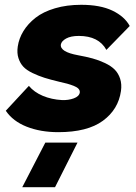

<svg xmlns="http://www.w3.org/2000/svg" viewBox="-20 -531 562 792"><path d="M220.2 14.2Q147.5 14.2 90.3 -8.3Q33.2 -30.8 3.9 -74.2L99.1 -176.8Q120.6 -150.9 156.5 -135.7Q192.4 -120.6 235.8 -118.2Q262.2 -117.2 284.2 -125.2Q306.2 -133.3 309.1 -148.9Q310.1 -157.7 304 -164.6Q297.9 -171.4 284.2 -176.8Q270.5 -182.1 257.3 -185.8Q244.1 -189.5 224.1 -193.8Q187.5 -202.6 163.3 -210.2Q139.2 -217.8 114.3 -229.7Q89.4 -241.7 76.2 -255.9Q63 -270 56.2 -291Q49.3 -312 53.2 -338.9Q58.1 -372.6 76.7 -402.8Q95.2 -433.1 126.7 -457.8Q158.2 -482.4 206.8 -496.8Q255.4 -511.2 314.9 -511.2Q393.6 -511.2 443.8 -487.1Q494.1 -462.9 515.1 -423.8L418.9 -325.2Q387.2 -382.8 305.2 -382.8Q272 -382.8 252.7 -372.1Q233.4 -361.3 231 -347.2Q227.1 -316.9 301.8 -303.2Q336.4 -296.9 362.3 -289.8Q388.2 -282.7 413.3 -270.8Q438.5 -258.8 453.4 -243.7Q468.3 -228.5 475.6 -206.1Q482.9 -183.6 479 -155.8Q468.3 -79.6 404.3 -32.7Q340.3 14.2 220.2 14.2ZM71.8 241.2 167 57.1H299.8L207 241.2Z"/></svg>

Font: Human Sans Black
Style: Italic
Weight: 800
Italic angle: -8°
Designer: Tim Radville
Foundry: Continuum
Version: Version 1.000;FEAKit 1.0